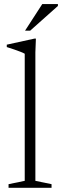

<svg xmlns="http://www.w3.org/2000/svg" viewBox="-20 -900 298 920"><path d="M149.5 -33.5 227 -17.5V0H21V-17.5L98.5 -33.5V-642.5Q92 -646.5 79.2 -651.5Q66.5 -656.5 49.2 -662.5Q32 -668.5 12.5 -674.5V-686L145 -715H152L149.5 -649.5ZM100 -753 182.5 -880.5H257.5V-871.5L124.5 -753Z"/></svg>

Font: Newsreader 16pt Light
Style: Regular
Weight: 300
Designer: Hugues Gentile
Foundry: Production Type
Version: Version 1.003